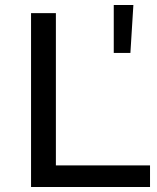

<svg xmlns="http://www.w3.org/2000/svg" viewBox="-20 -753 634 773"><path d="M105 0V-700H205V-87H584V0ZM438 -540V-733H517L505 -540Z"/></svg>

Font: Montserrat Thin Medium
Style: Regular
Weight: 500
Version: Version 9.000